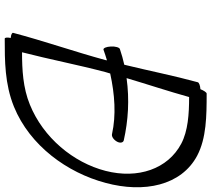

<svg xmlns="http://www.w3.org/2000/svg" viewBox="-62 -816 915 832"><g transform="rotate(90 396.0 -400.5)"><path d="M196 -391C211 -397 227 -401 242 -406C242 -404 241 -402 241 -400C205 -267 158 -133 123 0C121 5 130 10 145 11C142 26 143 37 148 37C244 37 344 37 443 -3C612 -72 729 -234 773 -400C818 -566 785 -728 655 -797C579 -837 483 -838 386 -838C381 -838 373 -826 367 -811C351 -810 339 -805 337 -800C308 -694 287 -587 261 -481C239 -476 216 -470 193 -462C186 -460 181 -442 182 -423C183 -403 189 -389 196 -391ZM293 -400C295 -407 297 -413 299 -420C390 -440 480 -446 561 -428C572 -425 586 -435 594 -449C602 -463 599 -477 588 -479C503 -498 413 -504 319 -491C346 -582 376 -672 401 -762C475 -762 548 -757 603 -728C713 -670 757 -540 721 -400C685 -260 577 -130 434 -72C361 -42 282 -38 207 -38C238 -158 261 -279 293 -400Z"/></g></svg>

Font: Nupuram Light Oblique
Style: Regular
Weight: 300
Designer: Santhosh Thottingal (santhosh.thottingal@gmail.com)
Foundry: SMC
Version: Version 1.000